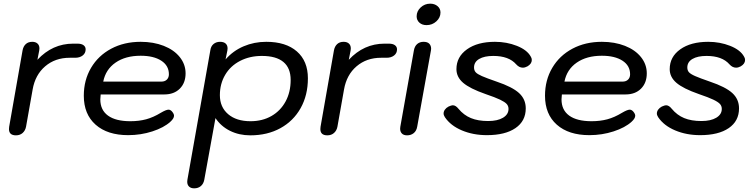

<svg xmlns="http://www.w3.org/2000/svg" viewBox="-20 -728 4115 1047"><path d="M29 -24Q29 -32 30 -37L103 -453Q107 -475 120.5 -487.5Q134 -500 156 -500Q174 -500 184.5 -490.5Q195 -481 195 -464Q195 -457 194 -453L184 -402Q266 -490 379 -490H402Q424 -490 435.5 -481.5Q447 -473 447 -459Q447 -438 431 -425.5Q415 -413 390 -413H360Q281 -413 226.5 -366.5Q172 -320 158 -240L122 -37Q118 -16 103.5 -3Q89 10 67 10Q29 10 29 -24Z M437 -206Q437 -291 476.5 -358Q516 -425 586.5 -462.5Q657 -500 747 -500Q817 -500 873 -478Q929 -456 960.5 -416.5Q992 -377 992 -328Q992 -276 960.5 -244.5Q929 -213 876 -213H529Q527 -193 527 -186Q527 -128 569 -97.5Q611 -67 691 -67Q738 -67 777 -77.5Q816 -88 857 -113Q886 -130 899 -130Q909 -130 918 -120Q929 -107 929 -97Q929 -82 909 -64Q874 -32 811 -11.5Q748 9 679 9Q566 9 501.5 -48Q437 -105 437 -206ZM860 -283Q879 -283 890 -294Q901 -305 901 -323Q901 -370 859.5 -397Q818 -424 747 -424Q664 -424 610 -386.5Q556 -349 543 -283Z M1001 263Q1001 256 1002 252L1127 -454Q1130 -476 1144.5 -488Q1159 -500 1180 -500Q1200 -500 1210.5 -490.5Q1221 -481 1221 -464Q1221 -457 1220 -453L1210 -404Q1251 -451 1308.5 -475.5Q1366 -500 1432 -500Q1539 -500 1599 -447.5Q1659 -395 1659 -301Q1659 -209 1619.5 -138.5Q1580 -68 1509 -29Q1438 10 1345 10Q1284 10 1234.5 -14.5Q1185 -39 1155 -84L1094 252Q1090 274 1075.5 286.5Q1061 299 1039 299Q1021 299 1011 289.5Q1001 280 1001 263ZM1565 -292Q1565 -357 1525.5 -390Q1486 -423 1408 -423Q1342 -423 1289.5 -396Q1237 -369 1208 -320Q1179 -271 1179 -209Q1179 -144 1224 -105.5Q1269 -67 1346 -67Q1411 -67 1460.5 -95.5Q1510 -124 1537.5 -175Q1565 -226 1565 -292Z M1727 -24Q1727 -32 1728 -37L1801 -453Q1805 -475 1818.5 -487.5Q1832 -500 1854 -500Q1872 -500 1882.5 -490.5Q1893 -481 1893 -464Q1893 -457 1892 -453L1882 -402Q1964 -490 2077 -490H2100Q2122 -490 2133.5 -481.5Q2145 -473 2145 -459Q2145 -438 2129 -425.5Q2113 -413 2088 -413H2058Q1979 -413 1924.5 -366.5Q1870 -320 1856 -240L1820 -37Q1816 -16 1801.5 -3Q1787 10 1765 10Q1727 10 1727 -24Z M2252 -639Q2252 -667 2274 -687.5Q2296 -708 2326 -708Q2350 -708 2366 -694.5Q2382 -681 2382 -660Q2382 -632 2359.5 -611.5Q2337 -591 2306 -591Q2282 -591 2267 -604.5Q2252 -618 2252 -639ZM2162 -26Q2162 -33 2163 -37L2237 -453Q2241 -476 2255 -488Q2269 -500 2290 -500Q2311 -500 2321 -489.5Q2331 -479 2331 -462Q2331 -456 2330 -453L2255 -37Q2251 -14 2236 -2Q2221 10 2200 10Q2181 10 2171.5 0Q2162 -10 2162 -26Z M2406 -89Q2399 -100 2399 -109Q2399 -120 2406 -130Q2413 -140 2426 -147Q2442 -154 2449 -154Q2465 -154 2480 -135Q2509 -100 2548 -84Q2587 -68 2642 -68Q2693 -68 2723 -86Q2753 -104 2753 -134Q2753 -150 2743 -161Q2733 -172 2707 -184.5Q2681 -197 2628 -215Q2542 -245 2505.5 -276.5Q2469 -308 2469 -351Q2469 -418 2526.5 -459Q2584 -500 2679 -500Q2743 -500 2798.5 -478Q2854 -456 2874 -420Q2880 -411 2880 -401Q2880 -380 2856 -366Q2843 -359 2831 -359Q2811 -359 2795 -377Q2755 -423 2670 -423Q2621 -423 2593 -406.5Q2565 -390 2565 -360Q2565 -344 2574 -334Q2583 -324 2608 -313Q2633 -302 2688 -283Q2774 -254 2810.5 -220.5Q2847 -187 2847 -137Q2847 -68 2791 -29.5Q2735 9 2635 9Q2560 9 2498.5 -17Q2437 -43 2406 -89Z M2952 -206Q2952 -291 2991.5 -358Q3031 -425 3101.5 -462.5Q3172 -500 3262 -500Q3332 -500 3388 -478Q3444 -456 3475.5 -416.5Q3507 -377 3507 -328Q3507 -276 3475.5 -244.5Q3444 -213 3391 -213H3044Q3042 -193 3042 -186Q3042 -128 3084 -97.5Q3126 -67 3206 -67Q3253 -67 3292 -77.5Q3331 -88 3372 -113Q3401 -130 3414 -130Q3424 -130 3433 -120Q3444 -107 3444 -97Q3444 -82 3424 -64Q3389 -32 3326 -11.5Q3263 9 3194 9Q3081 9 3016.5 -48Q2952 -105 2952 -206ZM3375 -283Q3394 -283 3405 -294Q3416 -305 3416 -323Q3416 -370 3374.5 -397Q3333 -424 3262 -424Q3179 -424 3125 -386.5Q3071 -349 3058 -283Z M3569 -89Q3562 -100 3562 -109Q3562 -120 3569 -130Q3576 -140 3589 -147Q3605 -154 3612 -154Q3628 -154 3643 -135Q3672 -100 3711 -84Q3750 -68 3805 -68Q3856 -68 3886 -86Q3916 -104 3916 -134Q3916 -150 3906 -161Q3896 -172 3870 -184.5Q3844 -197 3791 -215Q3705 -245 3668.5 -276.5Q3632 -308 3632 -351Q3632 -418 3689.5 -459Q3747 -500 3842 -500Q3906 -500 3961.5 -478Q4017 -456 4037 -420Q4043 -411 4043 -401Q4043 -380 4019 -366Q4006 -359 3994 -359Q3974 -359 3958 -377Q3918 -423 3833 -423Q3784 -423 3756 -406.5Q3728 -390 3728 -360Q3728 -344 3737 -334Q3746 -324 3771 -313Q3796 -302 3851 -283Q3937 -254 3973.5 -220.5Q4010 -187 4010 -137Q4010 -68 3954 -29.5Q3898 9 3798 9Q3723 9 3661.5 -17Q3600 -43 3569 -89Z"/></svg>

Font: Kodchasan Medium
Style: Italic
Weight: 500
Italic angle: -10°
Version: Version 1.000; ttfautohint (v1.6)